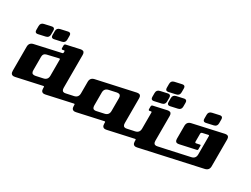

<svg xmlns="http://www.w3.org/2000/svg" viewBox="-59 -1236 2301 1763"><g transform="rotate(30 1091.0 -354.5)"><path d="M402.8 -418.5C402.8 -412.1 399.9 -408.2 393.6 -406.7L123.5 -346.7C94.7 -340.3 80.6 -322.8 80.6 -293.5V-39.1C80.6 -12.2 91.3 1.5 113.3 1.5C117.7 1.5 123 0.5 128.4 -0.5L393.1 -58.6C399.4 -60.1 402.8 -57.6 402.8 -51.3V-38.6C402.8 -11.7 413.6 2 435.5 2C439.9 2 445.3 1 450.7 0L671.9 -48.8V-116.2L606.9 -102.1C601.6 -101.1 597.2 -100.1 592.8 -100.1C573.7 -100.1 564 -112.3 564 -136.7V-486.3C564 -510.3 554.2 -522.5 534.7 -522.5C530.8 -522.5 525.9 -522 521 -521L382.3 -490.2C372.6 -488.3 368.2 -482.4 368.2 -472.7V-445.8C368.2 -436 372.6 -431.6 382.3 -434.1L393.1 -436.5C399.4 -438 402.8 -435.1 402.8 -428.7ZM241.7 -280.8C241.7 -303.7 252.4 -317.4 274.9 -322.8L393.1 -350.6C399.4 -352.1 402.8 -349.1 402.8 -342.8V-172.4C402.8 -143.1 388.7 -125 359.9 -118.7L284.7 -102.5C279.8 -101.6 275.4 -101.1 271 -101.1C251 -101.1 241.7 -112.3 241.7 -137.2ZM80.6 -512.7C80.6 -535.6 91.3 -549.3 113.8 -554.2L186 -570.3C189.9 -571.3 193.8 -571.8 196.8 -571.8C211.9 -571.8 219.2 -562.5 219.2 -543.5V-503.4C219.2 -480.5 208.5 -466.8 186 -461.9L113.8 -445.8C109.9 -444.8 106 -444.3 103 -444.3C87.9 -444.3 80.6 -453.6 80.6 -472.7ZM232.9 -546.4C232.9 -569.3 243.7 -583 266.1 -587.9L338.4 -604C342.3 -605 346.2 -605.5 349.1 -605.5C364.3 -605.5 371.6 -596.2 371.6 -577.1V-537.1C371.6 -514.2 360.8 -500.5 338.4 -495.6L266.1 -479.5C262.2 -478.5 258.3 -478 255.4 -478C240.2 -478 232.9 -487.3 232.9 -506.3Z M770 -347.7C741.2 -341.3 727.1 -323.7 727.1 -294.4V-172.4C727.1 -143.1 712.9 -125 684.1 -118.7L618.7 -104.5V-37.1L717.3 -58.6C723.6 -60.1 727.1 -57.6 727.1 -51.3V-38.6C727.1 -11.7 737.8 2 759.8 2C764.2 2 769.5 1 774.9 0L1041 -58.6C1047.4 -60.1 1050.8 -57.6 1050.8 -51.3V-38.6C1050.8 -11.7 1061.5 2 1083.5 2C1087.9 2 1093.3 1 1098.6 0L1319.8 -48.8V-116.2L1254.9 -102.1C1249.5 -101.1 1245.1 -100.1 1240.7 -100.1C1221.7 -100.1 1211.9 -112.3 1211.9 -136.7V-400.4C1211.9 -424.3 1202.1 -436.5 1182.6 -436.5C1178.7 -436.5 1173.8 -436 1168.9 -435.1ZM1007.8 -343.8C1012.7 -344.7 1017.6 -345.2 1021.5 -345.2C1041 -345.2 1050.8 -333 1050.8 -309.1V-172.4C1050.8 -143.1 1036.6 -125 1007.8 -118.7L931.2 -102.1C925.8 -101.1 921.4 -100.1 917 -100.1C897.9 -100.1 888.2 -112.3 888.2 -136.7V-273.9C888.2 -303.2 902.3 -320.8 931.2 -327.1Z M1375 -38.6C1375 -11.7 1385.7 2 1407.7 2C1412.1 2 1417.5 1 1422.9 0L1644 -48.8V-116.2L1579.1 -102.1C1573.7 -101.1 1569.3 -100.1 1564.9 -100.1C1545.9 -100.1 1536.1 -112.3 1536.1 -136.7V-400.4C1536.1 -424.3 1526.4 -436.5 1506.8 -436.5C1502.9 -436.5 1498 -436 1493.2 -435.1L1354.5 -404.3C1344.7 -402.3 1340.3 -396.5 1340.3 -386.7V-359.9C1340.3 -350.1 1344.7 -345.7 1354.5 -348.1L1365.2 -350.6C1371.6 -352.1 1375 -349.1 1375 -342.8V-172.4C1375 -143.1 1360.8 -125 1332 -118.7L1266.6 -104.5V-37.1L1365.2 -58.6C1371.6 -60.1 1375 -57.6 1375 -51.3ZM1462.9 -546.4C1462.9 -569.3 1473.6 -583 1496.1 -587.9L1568.4 -604C1572.3 -605 1576.2 -605.5 1579.1 -605.5C1594.2 -605.5 1601.6 -596.2 1601.6 -577.1V-537.1C1601.6 -514.2 1590.8 -500.5 1568.4 -495.6L1496.1 -479.5C1492.2 -478.5 1488.3 -478 1485.4 -478C1470.2 -478 1462.9 -487.3 1462.9 -506.3ZM1310.5 -512.7C1310.5 -535.6 1321.3 -549.3 1343.8 -554.2L1416 -570.3C1419.9 -571.3 1423.8 -571.8 1426.8 -571.8C1441.9 -571.8 1449.2 -562.5 1449.2 -543.5V-503.4C1449.2 -480.5 1438.5 -466.8 1416 -461.9L1343.8 -445.8C1339.8 -444.8 1335.9 -444.3 1333 -444.3C1317.9 -444.3 1310.5 -453.6 1310.5 -472.7ZM1383.8 -651.9C1383.8 -674.8 1394.5 -688.5 1417 -693.4L1489.3 -709.5C1493.2 -710.4 1497.1 -710.9 1500 -710.9C1515.1 -710.9 1522.5 -701.7 1522.5 -682.6V-642.6C1522.5 -619.6 1511.7 -606 1489.3 -601.1L1417 -585C1413.1 -584 1409.2 -583.5 1406.2 -583.5C1391.1 -583.5 1383.8 -592.8 1383.8 -611.8Z M2058.1 -139.6C2086.9 -146 2101.1 -163.6 2101.1 -192.9V-477.1C2101.1 -501 2091.3 -513.2 2071.8 -513.2C2067.9 -513.2 2063 -512.7 2058.1 -511.7L1741.2 -441.4C1712.4 -435.1 1698.2 -417.5 1698.2 -388.2V-252.4C1698.2 -228.5 1707.5 -216.3 1727.1 -216.3C1731.4 -216.3 1735.8 -217.3 1741.2 -218.3L1908.2 -254.9C1914.6 -256.3 1917.5 -260.3 1917.5 -267.1V-303.7C1917.5 -310.1 1914.6 -312.5 1908.2 -311L1873.5 -303.7C1864.3 -301.3 1859.4 -305.2 1859.4 -314.9V-397C1859.4 -406.7 1864.3 -412.6 1873.5 -414.6L1930.2 -427.2C1936.5 -428.7 1939.9 -425.8 1939.9 -419.4V-225.1C1939.9 -195.8 1925.8 -177.7 1897 -171.4L1591.3 -104.5V-37.1ZM1824.2 -578.1C1824.2 -601.1 1835 -614.7 1857.4 -619.6L1929.7 -635.7C1933.6 -636.7 1937.5 -637.2 1940.4 -637.2C1955.6 -637.2 1962.9 -627.9 1962.9 -608.9V-568.8C1962.9 -545.9 1952.1 -532.2 1929.7 -527.3L1857.4 -511.2C1853.5 -510.3 1849.6 -509.8 1846.7 -509.8C1831.5 -509.8 1824.2 -519 1824.2 -538.1Z"/></g></svg>

Font: QTS-Omar 
Style: Regular
Weight: 400
Designer: Mohammed Abd El khaliq
Foundry: QafType Studio
Version: Version 1.001